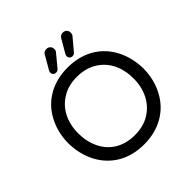

<svg xmlns="http://www.w3.org/2000/svg" viewBox="-225 -1053 1243 1243"><g transform="rotate(-45 396.5 -431.5)"><path d="M294 -748Q294 -757 301 -768L351 -854Q360 -874 384 -874Q400 -874 410.5 -864Q421 -854 421 -837Q421 -821 411 -812L344 -731Q335 -721 321 -721Q309 -721 301.5 -728.5Q294 -736 294 -748ZM97 -522Q139 -603 217 -647.5Q295 -692 396 -692Q499 -692 577 -647Q653 -603 695.5 -522.5Q738 -442 740 -341Q739 -240 696 -160Q653 -78 575 -33.5Q497 11 396 11Q294 11 216 -34Q140 -79 97.5 -158.5Q55 -238 53 -341Q54 -442 97 -522ZM174 -204Q205 -141 262 -107.5Q319 -74 396 -74Q475 -74 531 -109Q588 -144 618.5 -204Q649 -264 649 -341Q649 -417 619 -478Q588 -539 530.5 -573Q473 -607 396 -607Q318 -607 262 -572Q205 -538 174.5 -478Q144 -418 144 -341Q144 -266 174 -204ZM451 -768 501 -854Q512 -874 534 -874Q550 -874 560.5 -864Q571 -854 571 -837Q571 -821 562 -812L494 -731Q485 -721 472 -721Q460 -721 452 -728.5Q444 -736 444 -748Q444 -757 451 -768Z"/></g></svg>

Font: 寒蝉全圆体
Style: Regular
Weight: 400
Designer: Warren2060
      Designed by Motoya company      

      [Varela Round]
      Joe Prince(Latin component); Avraham Cornf
Foundry: ChillType
Version: Version 3.200